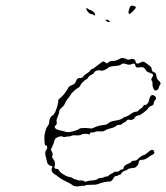

<svg xmlns="http://www.w3.org/2000/svg" viewBox="-20 -650 590 681"><path d="M406 -442Q410 -445 417.5 -444Q425 -443 429.5 -440Q434 -437 440 -439Q448 -443 454.5 -440Q461 -437 461 -430Q461 -427 465 -425Q469 -423 477 -428Q485 -432 489.5 -431Q494 -430 505 -421Q516 -412 516.5 -411.5Q517 -411 518 -404Q519 -397 524 -395Q531 -392 532.5 -389.5Q534 -387 535 -379Q536 -370 543 -364Q554 -354 547 -349Q546 -348 544 -341Q541 -329 531 -329Q528 -329 525.5 -333.5Q523 -338 521.5 -344Q520 -350 521 -354Q522 -359 519 -362Q514 -369 520 -376Q523 -380 523 -384Q523 -386 521 -387.5Q519 -389 508 -393Q501 -395 497.5 -401Q494 -407 489.5 -410Q485 -413 475 -411Q467 -410 464 -411Q461 -412 460 -418Q458 -428 448 -423Q438 -418 427 -423Q416 -427 410 -422Q406 -418 398 -417Q387 -416 378 -415Q366 -413 364 -410Q362 -407 352.5 -402.5Q343 -398 336.5 -400Q330 -402 323 -399.5Q316 -397 314 -393Q312 -388 308 -387Q303 -385 298 -381Q293 -377 292 -374Q291 -371 286 -368.5Q281 -366 273.5 -358.5Q266 -351 266 -349Q266 -347 261.5 -342Q257 -337 255 -337Q253 -337 242.5 -327.5Q232 -318 232 -316Q232 -314 222.5 -302.5Q213 -291 210.5 -283.5Q208 -276 199 -268.5Q190 -261 190 -254.5Q190 -248 184.5 -236Q179 -224 181 -217.5Q183 -211 178 -206Q171 -200 176 -195Q181 -190 195 -187Q202 -186 211.5 -183Q221 -180 229 -182Q256 -188 261 -193Q264 -196 279.5 -196Q295 -196 300 -194.5Q305 -193 315 -198Q328 -205 351 -207Q359 -208 365 -213.5Q371 -219 383 -221Q409 -225 416 -231Q420 -235 425.5 -236Q431 -237 440 -243Q454 -254 464 -254Q468 -254 471 -258Q474 -262 479.5 -265Q485 -268 488 -273.5Q491 -279 495 -278Q499 -277 503.5 -283Q508 -289 509 -296Q510 -303 513.5 -308Q517 -313 520 -313Q524 -313 528 -310Q538 -303 530 -294Q526 -291 526 -287Q526 -276 515 -274Q510 -272 506 -267Q504 -262 491 -252Q478 -242 473 -241Q469 -240 465 -239Q461 -238 458 -233Q453 -223 440 -225Q435 -226 433.5 -225.5Q432 -225 428 -221Q424 -216 421.5 -216Q419 -216 413.5 -211Q408 -206 402.5 -207Q397 -208 391.5 -203Q386 -198 372.5 -195Q359 -192 353 -187.5Q347 -183 335 -184Q323 -185 318 -182.5Q313 -180 306 -180Q301 -180 300 -179.5Q299 -179 299 -176Q299 -174 298.5 -173.5Q298 -173 297 -173Q294 -175 284.5 -175.5Q275 -176 268.5 -172.5Q262 -169 250.5 -170Q239 -171 234 -168.5Q229 -166 223 -166Q217 -166 212 -164.5Q207 -163 203 -165Q196 -169 184 -163Q175 -159 174 -154Q171 -141 164 -127Q160 -120 161 -118Q162 -116 164 -112Q169 -103 165 -96Q163 -93 169 -86Q178 -73 174 -61Q170 -51 181 -51Q187 -51 189 -46Q191 -41 198 -36Q218 -22 229 -22Q233 -22 238 -18Q243 -14 246.5 -14Q250 -14 254.5 -11.5Q259 -9 266 -10Q273 -11 278 -7.5Q283 -4 287.5 -6.5Q292 -9 306.5 -10Q321 -11 326 -15Q331 -19 338 -19Q345 -19 349 -21.5Q353 -24 358 -24Q363 -24 365 -27Q367 -30 374.5 -33.5Q382 -37 384.5 -39.5Q387 -42 393 -41Q399 -40 403.5 -44.5Q408 -49 413 -49Q418 -49 418 -53Q418 -62 434 -69Q443 -72 445.5 -76Q448 -80 455.5 -80Q463 -80 468 -85Q481 -98 493 -101Q497 -103 504 -109Q516 -121 523 -118Q525 -117 526.5 -113Q528 -109 527 -106Q526 -104 518.5 -100Q511 -96 506 -92Q495 -83 482 -83Q472 -83 472 -73Q472 -65 460 -56Q455 -54 446 -53.5Q437 -53 432.5 -49Q428 -45 424.5 -45Q421 -45 415.5 -40.5Q410 -36 409 -33Q408 -30 404 -30Q400 -30 398 -27.5Q396 -25 391.5 -25.5Q387 -26 383 -19Q376 -6 369 -6Q354 -7 327 3Q318 6 302.5 5.5Q287 5 283.5 7.5Q280 10 276.5 9Q273 8 264 10Q245 14 235 5Q230 1 213 -7Q196 -15 188 -22Q180 -29 174 -32Q168 -35 166 -39Q160 -47 165 -56Q167 -59 164.5 -60.5Q162 -62 159 -62Q156 -62 151.5 -67Q147 -72 147 -75Q147 -77 144 -88Q137 -110 144 -118Q148 -122 147.5 -128Q147 -134 143 -134Q141 -134 140 -136Q138 -139 137.5 -155Q137 -171 139 -176Q140 -180 142 -188.5Q144 -197 149 -202.5Q154 -208 155 -220Q156 -235 167 -241Q171 -243 176 -253Q183 -269 186 -285L187 -297L198 -306Q212 -320 223 -340Q226 -345 232 -347Q247 -351 249 -361Q253 -373 261 -373Q272 -373 275 -378Q276 -382 286.5 -388.5Q297 -395 299.5 -399.5Q302 -404 306.5 -405Q311 -406 327 -419Q343 -432 346.5 -432Q350 -432 354 -428.5Q358 -425 359 -425Q360 -425 366.5 -430Q373 -435 381 -434Q390 -433 406 -442ZM354 -579Q355 -581 360 -580Q368 -578 369 -574Q370 -573 367 -572Q366 -571 362.5 -572.5Q359 -574 356.5 -576Q354 -578 354 -579ZM287 -621Q288 -622 293.5 -618Q299 -614 301 -614Q304 -614 309 -610Q314 -606 316 -602Q318 -597 317.5 -595.5Q317 -594 312.5 -597Q308 -600 304 -600Q298 -600 291 -609Q284 -618 287 -621ZM444 -629Q447 -631 454.5 -629Q462 -627 462 -624Q462 -622 457 -616Q452 -610 446 -605Q440 -600 438 -600Q437 -600 436 -605Q435 -608 438 -617.5Q441 -627 444 -629Z"/></svg>

Font: TT2020 Style D
Style: Italic
Weight: 400
Italic angle: -15°
Version: Version 0.2.000